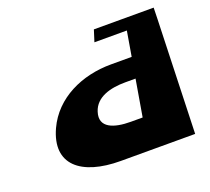

<svg xmlns="http://www.w3.org/2000/svg" viewBox="-105 -725 938 857"><g transform="rotate(-20 364.0 -296.5)"><path d="M684 0 701.3 -538 702.3 -577 702.7 -593H418.7L401.3 -538H555.3L535.3 -420H437.3C298.3 -420 166.1 -360 109.3 -237C40.2 -86 142 0 331 0ZM518.4 -323 488.8 -149H432.8C353.8 -149 286.2 -171 309 -242C328.7 -305 399.4 -323 469.4 -323Z"/></g></svg>

Font: Hussar Milosc
Style: Obl
Weight: 700
Foundry: Cannot Into Space Fonts
Version: Version 1.02